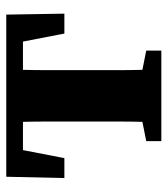

<svg xmlns="http://www.w3.org/2000/svg" viewBox="18 -540 523 598"><g transform="rotate(-90 279.0 -241.5)"><path d="M23 -302 27 -483H532L535 -302H473L448 -431H360Q359 -394 359 -350Q359 -306 359 -273V-210Q359 -179 359 -137.5Q359 -96 360 -59L420 -47V0H138V-47L198 -59Q199 -96 199 -137.5Q199 -179 199 -210V-273Q199 -306 199 -350Q199 -394 198 -431H110L85 -302Z"/></g></svg>

Font: Source Serif Pro
Style: Bold
Weight: 700
Designer: Frank Grießhammer
Foundry: Adobe Systems Incorporated
Version: Version 3.001;hotconv 1.0.111;makeotfexe 2.5.65597